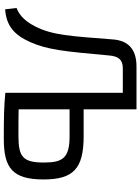

<svg xmlns="http://www.w3.org/2000/svg" viewBox="116 -846 738 1010"><g transform="rotate(90 485.0 -341.0)"><path d="M555 -412V-690H330C239 -690 192 -647 187 -561C170 -346 166 -248 118 -155C86 -94 54 -72 22 -59L29 1C114 -5 163 -45 201 -130C242 -223 250 -306 272 -548C276 -593 293 -618 338 -618H468V-4V0C544 7 597 8 710 8C863 8 924 -37 924 -201C924 -357 868 -412 697 -412ZM555 -338H697C811 -338 835 -302 835 -203C835 -94 806 -69 697 -69C641 -69 593 -69 555 -70Z"/></g></svg>

Font: SnT
Style: Regular
Weight: 400
Designer: Natanael Gama
Version: Version 1.001;PS 001.001;hotconv 1.0.70;makeotf.lib2.5.58329